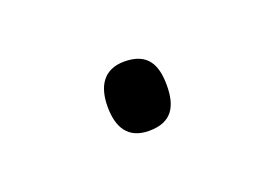

<svg xmlns="http://www.w3.org/2000/svg" viewBox="-32 -128 283 198"><g transform="rotate(-20 109.5 -29.0)"><path d="M77 -29C77 -6 86 9 109 9C134 9 142 -6 142 -29C142 -51 135 -67 109 -67C86 -67 77 -51 77 -29Z"/></g></svg>

Font: Noto Sans Gurmukhi UI SemiCondensed ExtraLight
Style: Regular
Weight: 200
Width: 4
Designer: Jelle Bosma - Monotype Design Team
Foundry: Monotype Imaging Inc.
Version: Version 2.004